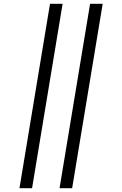

<svg xmlns="http://www.w3.org/2000/svg" viewBox="-20 -843 640 1006"><path d="M292 143 452 -823H518L358 143ZM82 143 242 -823H308L148 143Z"/></svg>

Font: Iosevka Aile Light
Style: Italic
Weight: 300
Italic angle: -9°
Designer: Belleve Invis
Foundry: Belleve Invis
Version: Version 31.1.0; ttfautohint (v1.8.4)